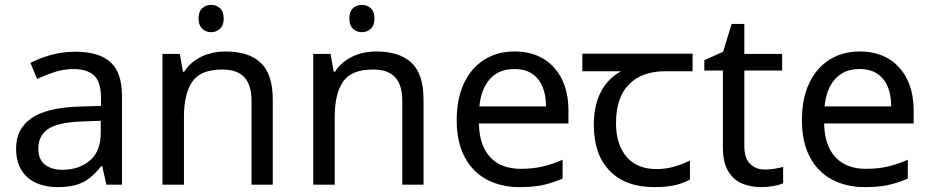

<svg xmlns="http://www.w3.org/2000/svg" viewBox="-20 -757 3816 787"><path d="M288 -545Q386 -545 433 -502Q480 -459 480 -365V0H416L399 -76H395Q372 -47 347.5 -27.5Q323 -8 291.5 1Q260 10 215 10Q167 10 128.5 -7Q90 -24 68 -59.5Q46 -95 46 -149Q46 -229 109 -272.5Q172 -316 303 -320L394 -323V-355Q394 -422 365 -448Q336 -474 283 -474Q241 -474 203 -461.5Q165 -449 132 -433L105 -499Q140 -518 188 -531.5Q236 -545 288 -545ZM314 -259Q214 -255 175.5 -227Q137 -199 137 -148Q137 -103 164.5 -82Q192 -61 235 -61Q303 -61 348 -98.5Q393 -136 393 -214V-262Z M846 -737Q866 -737 881.5 -723.5Q897 -710 897 -681Q897 -653 881.5 -639Q866 -625 846 -625Q824 -625 809 -639Q794 -653 794 -681Q794 -710 809 -723.5Q824 -737 846 -737ZM904 -546Q1000 -546 1049 -499.5Q1098 -453 1098 -349V0H1011V-343Q1011 -408 982 -440Q953 -472 891 -472Q802 -472 768 -422Q734 -372 734 -278V0H646V-536H717L730 -463H735Q753 -491 779.5 -509.5Q806 -528 838 -537Q870 -546 904 -546Z M1464 -737Q1484 -737 1499.5 -723.5Q1515 -710 1515 -681Q1515 -653 1499.5 -639Q1484 -625 1464 -625Q1442 -625 1427 -639Q1412 -653 1412 -681Q1412 -710 1427 -723.5Q1442 -737 1464 -737ZM1522 -546Q1618 -546 1667 -499.5Q1716 -453 1716 -349V0H1629V-343Q1629 -408 1600 -440Q1571 -472 1509 -472Q1420 -472 1386 -422Q1352 -372 1352 -278V0H1264V-536H1335L1348 -463H1353Q1371 -491 1397.5 -509.5Q1424 -528 1456 -537Q1488 -546 1522 -546Z M2089 -546Q2158 -546 2207.5 -516Q2257 -486 2283.5 -431.5Q2310 -377 2310 -304V-251H1943Q1945 -160 1989.5 -112.5Q2034 -65 2114 -65Q2165 -65 2204.5 -74.5Q2244 -84 2286 -102V-25Q2245 -7 2205 1.5Q2165 10 2110 10Q2034 10 1975.5 -21Q1917 -52 1884.5 -113.5Q1852 -175 1852 -264Q1852 -352 1881.5 -415Q1911 -478 1964.5 -512Q2018 -546 2089 -546ZM2088 -474Q2025 -474 1988.5 -433.5Q1952 -393 1945 -321H2218Q2218 -367 2204 -401Q2190 -435 2161.5 -454.5Q2133 -474 2088 -474Z M2662 10Q2544 10 2479 -57Q2414 -124 2414 -245Q2414 -325 2443 -380.5Q2472 -436 2526 -465H2367V-537H2819V-465H2706Q2612 -465 2558.5 -411.5Q2505 -358 2505 -252Q2505 -165 2548 -114.5Q2591 -64 2671 -64Q2708 -64 2742 -73.5Q2776 -83 2808 -99V-21Q2779 -5 2744 2.5Q2709 10 2662 10Z M3115 -62Q3135 -62 3156 -65.5Q3177 -69 3190 -73V-6Q3176 1 3150 5.5Q3124 10 3100 10Q3058 10 3022.5 -4.5Q2987 -19 2965 -55Q2943 -91 2943 -156V-468H2867V-510L2944 -545L2979 -659H3031V-536H3186V-468H3031V-158Q3031 -109 3054.5 -85.5Q3078 -62 3115 -62Z M3504 -546Q3573 -546 3622.5 -516Q3672 -486 3698.5 -431.5Q3725 -377 3725 -304V-251H3358Q3360 -160 3404.5 -112.5Q3449 -65 3529 -65Q3580 -65 3619.5 -74.5Q3659 -84 3701 -102V-25Q3660 -7 3620 1.5Q3580 10 3525 10Q3449 10 3390.5 -21Q3332 -52 3299.5 -113.5Q3267 -175 3267 -264Q3267 -352 3296.5 -415Q3326 -478 3379.5 -512Q3433 -546 3504 -546ZM3503 -474Q3440 -474 3403.5 -433.5Q3367 -393 3360 -321H3633Q3633 -367 3619 -401Q3605 -435 3576.5 -454.5Q3548 -474 3503 -474Z"/></svg>

Font: usinhala25
Style: Book
Weight: 400
Designer: Jelle Bosma - Monotype Design Team
Foundry: Monotype Imaging Inc.
Version: Version 2.003